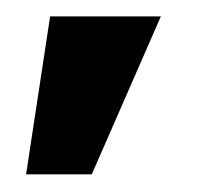

<svg xmlns="http://www.w3.org/2000/svg" viewBox="-20 -90 246 228"><path d="M11 117H89L171 -70.5H39.5Z"/></svg>

Font: Anybody ExtraCondensed
Style: Bold
Weight: 700
Width: 2
Version: Version 1.113;gftools[0.9.25]